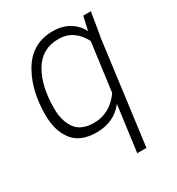

<svg xmlns="http://www.w3.org/2000/svg" viewBox="-177 -649 882 959"><g transform="rotate(-30 264.5 -169.5)"><path d="M386 200H333L368 -64Q311 9 211 9Q117 9 74 -47Q31 -103 31 -195Q31 -327 82 -422Q144 -539 271 -539Q326 -539 365.5 -515Q405 -491 425 -451L443 -530H487Q467 -412 466 -404.5Q465 -397 463 -389ZM223 -39Q315 -39 375 -123L412 -402Q365 -491 277 -491Q181 -491 133 -410.5Q85 -330 85 -201Q85 -129 117 -84Q149 -39 223 -39Z"/></g></svg>

Font: Tanohe Sans Light
Style: Italic
Weight: 300
Designer: Village Type and Design LLC & Cristiano Sobral
Foundry: Cooper Hewitt Smithsonian Design Museum
Version: Version 1.00;September 29, 2021;FontCreator 13.0.0.2655 64-b